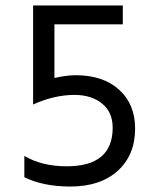

<svg xmlns="http://www.w3.org/2000/svg" viewBox="-20 -674 568 702"><path d="M179 -585V-389Q224 -399 257 -399Q357 -399 415.5 -346Q474 -293 474 -204Q474 -107 410.5 -49.5Q347 8 237 8Q138 8 69 -26V-104Q133 -66 224 -66Q392 -66 392 -207Q392 -264 353 -295.5Q314 -327 252 -327Q179 -327 101 -292V-654H429V-585Z"/></svg>

Font: Hind
Style: Regular
Weight: 400
Designer: Manushi Parikh, Satya Rajpurohit
Foundry: Indian Type Foundry
Version: Version 2.000;PS 1.0;hotconv 1.0.79;makeotf.lib2.5.61930